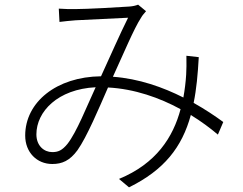

<svg xmlns="http://www.w3.org/2000/svg" viewBox="-20 -755 1040 823"><path d="M269 -138C246 -110 229 -103 204 -103C169 -103 136 -130 136 -179C136 -277 228 -373 390 -381C351 -297 309 -189 269 -138ZM937 -232C903 -257 860 -286 810 -314C822 -372 828 -437 832 -510L779 -516C780 -485 779 -455 778 -435C776 -403 772 -370 766 -337C679 -381 575 -418 464 -426C508 -522 555 -634 584 -678C591 -691 599 -698 606 -707L572 -735C562 -731 549 -728 535 -727C495 -724 351 -716 301 -716C281 -716 256 -716 232 -718L235 -661C257 -664 281 -666 304 -668C350 -670 489 -677 529 -679C494 -609 453 -515 413 -428C222 -426 88 -317 88 -174C88 -102 138 -52 204 -52C246 -52 279 -66 312 -111C352 -167 405 -293 443 -380C557 -374 664 -336 754 -287C722 -167 650 -54 490 12L533 48C683 -26 760 -123 798 -262C842 -235 881 -206 914 -178Z"/></svg>

Font: Genne Gothic Light
Style: Regular
Weight: 300
Designer: Ryoko NISHIZUKA (kana & ideographs); Paul D. Hunt (Latin, Greek & Cyrillic); Wenlong ZHANG (bopomofo); Sandoll Communica
Foundry: Adobe Systems Incorporated
Version: Version 1.004;PS 1.004;hotconv 16.6.51;makeotf.lib2.5.65220